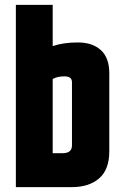

<svg xmlns="http://www.w3.org/2000/svg" viewBox="-20 -767 503 787"><path d="M275 -430Q275 -454 244.5 -454Q214 -454 196 -443V-139H236Q275 -139 275 -171ZM45 -747H196V-578Q239 -593 299 -593Q359 -593 393.5 -561.5Q428 -530 428 -467V-147Q428 -72 386.5 -36Q345 0 275 0H45Z"/></svg>

Font: Khand
Style: Bold
Weight: 700
Designer: Devanagari: Sanchit Sawaria, Jyotish Sonowal; Latin: Satya Rajpurohit
Foundry: Indian Type Foundry
Version: Version 1.101;PS 1.0;hotconv 1.0.78;makeotf.lib2.5.61930; tt